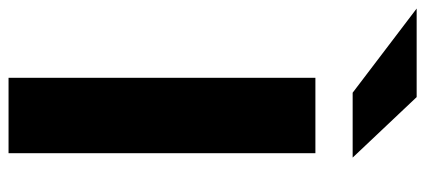

<svg xmlns="http://www.w3.org/2000/svg" viewBox="-376 -684 971 438"><g transform="rotate(90 109.0 -465.5)"><path d="M68 0V-700H240V0ZM102 -785 -90 -931H112L250 -785Z"/></g></svg>

Font: Red Hat Text VF
Style: Regular
Weight: 400
Designer: Pentagram, MCKL
Foundry: Pentagram, MCKL
Version: Version 1.023